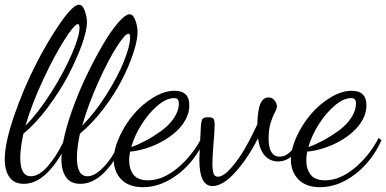

<svg xmlns="http://www.w3.org/2000/svg" viewBox="-35 -740 1618 804"><path d="M329.1 -646Q329.1 -612.3 307.6 -552.2Q286.1 -492.2 251.2 -425.5Q216.3 -358.9 165.8 -291Q115.2 -223.1 63 -180.2Q49.8 -119.1 49.8 -79.1Q49.8 -2 94.2 -2Q127.9 -2 163.8 -42.5Q199.7 -83 229 -143.1Q240.2 -202.6 266.8 -277.8Q293.5 -353 326.7 -422.1Q359.9 -491.2 394.3 -550.3Q428.7 -609.4 459.5 -644.8Q490.2 -680.2 507.8 -680.2Q522.5 -680.2 531.7 -655.3Q541 -630.4 541 -606Q541 -571.8 523.4 -518.3Q505.9 -464.8 475.6 -405.5Q445.3 -346.2 398.7 -284.9Q352.1 -223.6 299.8 -180.2Q287.1 -121.6 287.1 -79.1Q287.1 -2 331.1 -2Q356.4 -2 384.3 -26.4Q412.1 -50.8 434.1 -85.4Q456.1 -120.1 475.1 -162.1L490.2 -153.8Q404.3 29.8 301.8 29.8Q260.7 29.8 241.5 2Q222.2 -25.9 222.2 -73.2Q222.2 -88.4 223.1 -96.2Q148.4 29.8 64.9 29.8Q23.9 29.8 4.4 1.7Q-15.1 -26.4 -15.1 -73.2Q-15.1 -141.1 23.9 -254.6Q63 -368.2 114.7 -469.5Q166.5 -570.8 218.8 -645.5Q271 -720.2 295.9 -720.2Q310.5 -720.2 319.8 -695.3Q329.1 -670.4 329.1 -646ZM291 -639.2Q277.3 -639.2 235.8 -574.7Q194.3 -510.3 146 -407Q97.7 -303.7 71.8 -213.9Q126.5 -269 180.7 -355.2Q234.9 -441.4 266.4 -515.1Q297.9 -588.9 297.9 -623Q297.9 -639.2 291 -639.2ZM502.9 -599.1Q489.3 -599.1 454.1 -544.4Q418.9 -489.7 377 -397Q335 -304.2 309.1 -213.9Q363.8 -269 411.6 -345.2Q459.5 -421.4 484.6 -484.9Q509.8 -548.3 509.8 -583Q509.8 -599.1 502.9 -599.1Z M757.8 -298.8Q757.8 -269 742.9 -240.7Q728 -212.4 703.1 -189.7Q678.2 -167 646.2 -148.9Q614.3 -130.9 579.1 -119.6Q543.9 -108.4 509.8 -105Q505.9 -87.4 505.9 -68.8Q505.9 -32.7 523.9 -8.8Q542 15.1 584.5 15.1Q646 15.1 707.8 -35.9Q769.5 -86.9 808.6 -162.1L820.8 -152.8Q780.3 -63.5 709.5 -9.8Q638.7 43.9 563.5 43.9Q504.9 43.9 473.1 11.5Q441.4 -21 441.4 -71.8Q441.4 -115.2 464.8 -166.7Q488.3 -218.3 524.2 -260.7Q560.1 -303.2 606.7 -331.5Q653.3 -359.9 695.8 -359.9Q757.8 -359.9 757.8 -298.8ZM692.9 -329.1Q662.1 -329.1 625 -297.9Q587.9 -266.6 557.9 -219Q527.8 -171.4 514.6 -124Q543.9 -134.3 575.9 -151.4Q607.9 -168.5 640.1 -191.7Q672.4 -214.8 693.1 -245.4Q713.9 -275.9 713.9 -306.2Q713.9 -318.4 709.5 -323.7Q705.1 -329.1 692.9 -329.1Z M1215.8 -158.2 1228.5 -147.9Q1192.4 -64 1129.4 -64Q1095.7 -64 1073.7 -88.6Q1051.8 -113.3 1045.4 -161.1Q1004.4 -79.6 951.7 -20.3Q898.9 39.1 854.5 39.1Q799.8 39.1 799.8 -70.8Q799.8 -90.8 805.7 -202.1Q807.1 -231.9 812 -240.5Q816.9 -249 837.4 -249Q854 -249 858.9 -242.7Q863.8 -236.3 863.8 -216.8Q863.8 -195.8 859.1 -139.4Q854.5 -83 854.5 -56.2Q854.5 -25.9 859.4 -12.9Q864.3 0 877.4 0Q900.4 0 932.6 -36.6Q964.8 -73.2 991.9 -120.6Q1019 -168 1042.5 -219.2Q1044.4 -282.7 1056.2 -307.4Q1067.9 -332 1088.4 -332Q1105.5 -332 1115 -319.3Q1124.5 -306.6 1124.5 -293.9Q1124.5 -284.7 1116 -269.5Q1107.4 -254.4 1098.6 -226.6Q1089.8 -198.7 1089.8 -160.2Q1089.8 -84 1136.7 -84Q1181.2 -84 1215.8 -158.2Z M1499.5 -298.8Q1499.5 -269 1484.6 -240.7Q1469.7 -212.4 1444.8 -189.7Q1419.9 -167 1387.9 -148.9Q1356 -130.9 1320.8 -119.6Q1285.6 -108.4 1251.5 -105Q1247.6 -87.4 1247.6 -68.8Q1247.6 -32.7 1265.6 -8.8Q1283.7 15.1 1326.2 15.1Q1387.7 15.1 1449.5 -35.9Q1511.2 -86.9 1550.3 -162.1L1562.5 -152.8Q1522 -63.5 1451.2 -9.8Q1380.4 43.9 1305.2 43.9Q1246.6 43.9 1214.8 11.5Q1183.1 -21 1183.1 -71.8Q1183.1 -115.2 1206.5 -166.7Q1230 -218.3 1265.9 -260.7Q1301.8 -303.2 1348.4 -331.5Q1395 -359.9 1437.5 -359.9Q1499.5 -359.9 1499.5 -298.8ZM1434.6 -329.1Q1403.8 -329.1 1366.7 -297.9Q1329.6 -266.6 1299.6 -219Q1269.5 -171.4 1256.3 -124Q1285.6 -134.3 1317.6 -151.4Q1349.6 -168.5 1381.8 -191.7Q1414.1 -214.8 1434.8 -245.4Q1455.6 -275.9 1455.6 -306.2Q1455.6 -318.4 1451.2 -323.7Q1446.8 -329.1 1434.6 -329.1Z"/></svg>

Font: Dancing Script OT
Style: Regular
Weight: 400
Foundry: Pablo Impallari. www.impallari.com
Version: Version 1.000